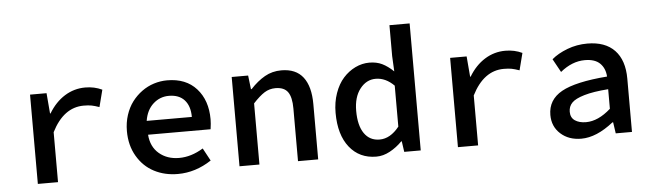

<svg xmlns="http://www.w3.org/2000/svg" viewBox="-47 -902 3692 1092"><g transform="rotate(-5 1799.0 -356.0)"><path d="M130.9 0V-509.8H225.1L234.9 -393.1H237.8Q275.4 -455.6 329.3 -489.3Q383.3 -522.9 446.8 -522.9Q499 -522.9 543 -502L518.1 -404.8Q491.7 -414.1 473.9 -417.5Q456.1 -420.9 429.2 -420.9Q314.5 -420.9 246.1 -285.2V0Z M929.7 13.2Q854.5 13.2 794.2 -18.3Q733.9 -49.8 697.8 -111.6Q661.6 -173.3 661.6 -254.9Q661.6 -303.2 675.5 -346.2Q689.5 -389.2 713.6 -421.1Q737.8 -453.1 769.8 -476.3Q801.8 -499.5 838.9 -511.2Q876 -522.9 914.6 -522.9Q1021.5 -522.9 1081.5 -456.1Q1141.6 -389.2 1141.6 -280.8Q1141.6 -256.8 1136.7 -224.1H779.8Q784.7 -155.3 830.6 -116.2Q876.5 -77.1 944.8 -77.1Q1013.7 -77.1 1082.5 -119.1L1121.6 -46.9Q1030.8 13.2 929.7 13.2ZM778.8 -303.2H1036.6Q1036.6 -365.2 1005.6 -399.7Q974.6 -434.1 916.5 -434.1Q865.2 -434.1 826.9 -399.4Q788.6 -364.7 778.8 -303.2Z M1282.2 0V-509.8H1376L1385.3 -431.2H1389.2Q1428.7 -474.1 1471.4 -498.5Q1514.2 -522.9 1566.4 -522.9Q1649.4 -522.9 1690.4 -469.7Q1731.4 -416.5 1731.4 -315.9V0H1616.2V-300.8Q1616.2 -365.2 1595 -395Q1573.7 -424.8 1524.4 -424.8Q1489.7 -424.8 1461.4 -407Q1433.1 -389.2 1396 -349.1V0Z M2063 13.2Q1966.8 13.2 1909.9 -58.1Q1853 -129.4 1853 -254.9Q1853 -315.4 1871.1 -366.7Q1889.2 -418 1919.4 -451.7Q1949.7 -485.4 1988.5 -504.2Q2027.3 -522.9 2068.8 -522.9Q2109.9 -522.9 2141.6 -507.6Q2173.3 -492.2 2206.1 -460.9L2201.7 -548.8V-725.1H2316.9V0H2222.7L2213.9 -61H2210.9Q2178.7 -28.3 2140.4 -7.6Q2102.1 13.2 2063 13.2ZM2089.8 -82Q2150.9 -82 2201.7 -146V-379.9Q2153.3 -428.2 2096.7 -428.2Q2043.5 -428.2 2007.1 -381.3Q1970.7 -334.5 1970.7 -255.9Q1970.7 -172.4 2002 -127.2Q2033.2 -82 2089.8 -82Z M2529.3 0V-509.8H2623.5L2633.3 -393.1H2636.2Q2673.8 -455.6 2727.8 -489.3Q2781.7 -522.9 2845.2 -522.9Q2897.5 -522.9 2941.4 -502L2916.5 -404.8Q2890.1 -414.1 2872.3 -417.5Q2854.5 -420.9 2827.6 -420.9Q2712.9 -420.9 2644.5 -285.2V0Z M3232.9 13.2Q3161.1 13.2 3115 -28.6Q3068.8 -70.3 3068.8 -136.2Q3068.8 -223.1 3148.2 -267.6Q3227.5 -312 3409.2 -326.2Q3406.2 -373.5 3377.4 -401.9Q3348.6 -430.2 3291 -430.2Q3218.3 -430.2 3150.9 -375L3108.9 -451.2Q3144 -481.4 3198.5 -502.2Q3252.9 -522.9 3313 -522.9Q3415 -522.9 3469 -466.3Q3522.9 -409.7 3522.9 -304.2V0H3430.2L3420.9 -64H3417Q3319.8 13.2 3232.9 13.2ZM3268.1 -78.1Q3337.4 -78.1 3409.2 -142.1V-253.9Q3323.2 -247.6 3271.5 -232.2Q3219.7 -216.8 3200 -196Q3180.2 -175.3 3180.2 -145Q3180.2 -111.3 3204.6 -94.7Q3229 -78.1 3268.1 -78.1Z"/></g></svg>

Font: Office Code Pro Medium
Style: Regular
Weight: 500
Designer: Nathan Rutzky & Paul D. Hunt
Foundry: Adobe Systems Incorporated
Version: Version 1.004;PS 001.004;hotconv 1.0.70;makeotf.lib2.5.58329